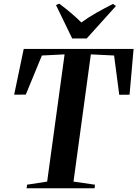

<svg xmlns="http://www.w3.org/2000/svg" viewBox="-20 -1004 732 1024"><path d="M122 0 124.5 -19 231.5 -35.5 324.5 -714 203.5 -708 117.5 -499.5 55.5 -499 106.5 -743H692.5L671 -499L616 -498.5L588.5 -708L464.5 -714L372 -35.5L486.5 -19L484.5 0ZM365 -799 278.5 -977 296 -984.5Q327.5 -961 357.8 -935.5Q388 -910 414 -884Q450 -911 493.5 -935.5Q537 -960 582.5 -983L598.5 -972L442.5 -799Z"/></svg>

Font: Merriweather 144pt SemiBold
Style: Italic
Weight: 600
Italic angle: -7.8°
Version: Version 2.101